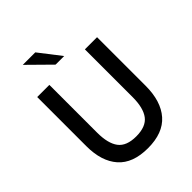

<svg xmlns="http://www.w3.org/2000/svg" viewBox="-247 -1027 1172 1172"><g transform="rotate(-45 338.5 -441.0)"><path d="M299.8 -750.5 157.2 -891.1H265.1L374 -750.5ZM80.6 -265.6V-689.9H185.5V-277.3Q185.5 -184.1 220.2 -138.2Q254.9 -92.3 338.4 -92.3Q422.4 -92.3 457.3 -138.4Q492.2 -184.6 492.2 -278.3V-689.9H597.2V-270.5Q597.2 -137.2 533 -64Q468.8 9.3 338.4 9.3Q208 9.3 144.3 -63Q80.6 -135.3 80.6 -265.6Z"/></g></svg>

Font: HK Grotesk SemiBold Legacy
Style: Regular
Weight: 600
Designer: Alfredo Marco Pradil
Foundry: Hanken Design Co.
Version: Version 2.022;PS 002.022;hotconv 1.0.88;makeotf.lib2.5.64775